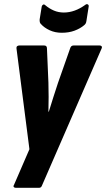

<svg xmlns="http://www.w3.org/2000/svg" viewBox="-20 -715 508 920"><path d="M56 185Q49 185 46 181Q43 177 47 171L121 0L59 -483Q58 -490 62 -493.5Q66 -497 72 -497H192Q205 -497 205 -483L212 -319Q213 -285 213 -250.5Q213 -216 212 -180H214Q225 -216 236 -250.5Q247 -285 258 -318L316 -483Q320 -497 332 -497H458Q464 -497 467 -493Q470 -489 467 -483L182 172Q178 185 167 185ZM276 -558Q244 -558 218 -570Q192 -582 176 -600Q169 -606 170 -622L180 -684Q182 -691 187 -693Q192 -695 197 -690Q216 -674 238 -664.5Q260 -655 286 -655Q338 -655 389 -692Q395 -697 400.5 -694Q406 -691 405 -684L394 -614Q393 -607 390.5 -602.5Q388 -598 383 -594Q364 -578 337 -568Q310 -558 276 -558Z"/></svg>

Font: Sofia Sans Condensed Black
Style: Italic
Weight: 900
Italic angle: -9°
Version: Version 4.100